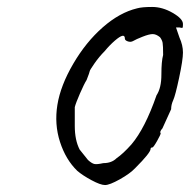

<svg xmlns="http://www.w3.org/2000/svg" viewBox="-20 -553 546 552"><path d="M440 -446Q429 -455 419 -455Q409 -455 390 -447.5Q371 -440 363.5 -435.5Q356 -431 347.5 -434Q339 -437 339 -442Q339 -461 310 -436Q295 -423 281 -406Q265 -390 251.5 -370.5Q238 -351 238 -348.5Q238 -346 229 -323Q222 -312 210 -284.5Q198 -257 195 -245V-191Q195 -150 209 -123L233 -93Q244 -83 251.5 -81.5Q259 -80 277 -84Q301 -84 315 -98Q334 -111 358 -138Q397 -184 430 -279Q444 -300 444 -338.5Q444 -377 449 -395Q449 -422 447.5 -430Q446 -438 440 -446ZM374 -529Q388 -533 417.5 -533Q447 -533 476.5 -516Q506 -499 506 -484Q506 -475 505 -473.5Q504 -472 496 -474H486L496 -445Q506 -423 506 -402Q506 -381 495 -329.5Q484 -278 478 -265Q472 -252 472 -239L447 -184Q438 -174 442 -170Q442 -166 431.5 -147.5Q421 -129 418 -129Q413 -129 413 -125Q413 -114 369 -70Q354 -54 324.5 -37.5Q295 -21 282 -21Q269 -21 243 -35Q217 -49 202 -62Q169 -94 152.5 -145Q136 -196 145 -251.5Q154 -307 190.5 -369.5Q227 -432 275.5 -474.5Q324 -517 374 -529Z"/></svg>

Font: Caveat
Style: Regular
Weight: 400
Designer: Pablo Impallari
Foundry: Creative Lab NY
Version: Version 1.096; ttfautohint (v1.3)